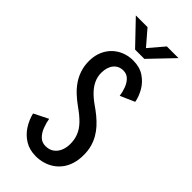

<svg xmlns="http://www.w3.org/2000/svg" viewBox="-278 -939 1007 1007"><g transform="rotate(45 225.0 -436.0)"><path d="M225.6 11Q179.1 11 144.9 -9.8Q110.7 -30.5 88.7 -64.4Q66.7 -98.4 57 -137.7L136.6 -177.6Q140.9 -152.1 150.9 -125.5Q160.9 -98.9 178.8 -80.8Q196.6 -62.7 224.1 -62.7Q252.1 -62.7 270.9 -76.5Q289.6 -90.2 299.1 -112.8Q308.5 -135.4 308.5 -162Q308.5 -195.9 297.4 -223.6Q286.4 -251.4 262 -276.8Q237.6 -302.3 198.2 -329.8Q171.1 -349.1 147.8 -370.8Q124.4 -392.5 106.9 -418Q89.4 -443.6 79.6 -473.8Q69.7 -503.9 69.7 -540Q69.7 -570.6 78 -596.5Q86.4 -622.4 101.4 -642.7Q116.4 -663.1 136.8 -677.2Q157.1 -691.4 181.4 -698.7Q205.8 -706 232.4 -706Q280.7 -706 314.3 -683.6Q347.9 -661.2 367.3 -627.6Q386.8 -594 392.9 -559.9L313.1 -524.6Q309.5 -549.6 300.4 -574.4Q291.2 -599.2 274.6 -615.8Q258 -632.3 232.4 -632.3Q216.1 -632.3 202.5 -626Q188.9 -619.8 179.2 -607.9Q169.5 -596 164.2 -579.2Q159 -562.5 159 -541.7Q159 -513.4 170.4 -488.2Q181.7 -463.1 203.4 -440.5Q225.1 -417.8 255.9 -396.4Q279 -380.5 300.2 -363Q321.4 -345.4 339.6 -325.5Q357.7 -305.5 371.1 -282.2Q384.5 -258.9 392 -231.5Q399.4 -204.1 399.4 -171.4Q399.4 -135.1 390.4 -106Q381.3 -76.9 365 -55Q348.6 -33.1 326.7 -18.5Q304.8 -3.9 279.1 3.5Q253.4 11 225.6 11ZM391.3 -882.6 267.3 -753H198.6L74.6 -882.6H161.3L233.4 -798.9L304.6 -882.6Z"/></g></svg>

Font: League Mono Thin Condensed
Style: Regular
Weight: 100
Width: 1
Designer: Tyler Finck
Foundry: The League of Moveable Type / Tyler Finck
Version: Version 2.300;RELEASE